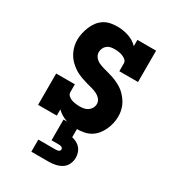

<svg xmlns="http://www.w3.org/2000/svg" viewBox="-183 -640 867 961"><g transform="rotate(30 250.0 -159.0)"><path d="M291 8Q274 8 257.5 6Q241 4 225.5 -1.5Q210 -7 196 -15.5Q182 -24 170 -36V0H62V-181H170V-136Q170 -124 179.5 -115.5Q189 -107 200 -103.5Q211 -100 223 -98.5Q235 -97 247 -97Q259 -97 271 -99.5Q283 -102 293 -109Q303 -116 309 -127Q315 -138 315 -151Q315 -166 304.5 -178Q294 -190 280.5 -196.5Q267 -203 252 -207Q237 -211 222.5 -215Q208 -219 193.5 -224Q179 -229 165 -235.5Q151 -242 138.5 -251Q126 -260 115 -270.5Q104 -281 95.5 -293.5Q87 -306 81 -320.5Q75 -335 72 -350Q69 -365 69 -380Q69 -400 73.5 -419.5Q78 -439 85.5 -457.5Q93 -476 105 -492Q117 -508 134 -519Q151 -530 170.5 -534Q190 -538 210 -538Q227 -538 243 -535.5Q259 -533 274.5 -528Q290 -523 304 -514.5Q318 -506 330 -494V-530H438V-349H330V-394Q330 -406 320.5 -414Q311 -422 300 -426Q289 -430 277.5 -431.5Q266 -433 254 -433Q242 -433 231 -430.5Q220 -428 211 -420.5Q202 -413 197.5 -402Q193 -391 193 -380Q193 -365 203 -352.5Q213 -340 227 -333.5Q241 -327 255.5 -323Q270 -319 285 -315Q300 -311 314.5 -306Q329 -301 342.5 -294.5Q356 -288 369 -279.5Q382 -271 392.5 -260Q403 -249 412 -236.5Q421 -224 427 -210Q433 -196 436 -181Q439 -166 439 -150Q439 -130 434.5 -110Q430 -90 421.5 -71.5Q413 -53 400 -37Q387 -21 369.5 -10.5Q352 0 331.5 4Q311 8 291 8ZM150 220V150H250Q254 150 258 149.5Q262 149 266 147.5Q270 146 272.5 142.5Q275 139 275 135Q275 131 272.5 127.5Q270 124 266 122.5Q262 121 258 120.5Q254 120 250 120H209V0H291V55Q305 58 318 65Q331 72 340 82.5Q349 93 353.5 107Q358 121 358 135Q358 155 349.5 173Q341 191 324.5 201.5Q308 212 288.5 216Q269 220 250 220Z"/></g></svg>

Font: Iosevka Slab Extrabold
Style: Regular
Weight: 800
Monospace: yes
Designer: Belleve Invis
Foundry: Belleve Invis
Version: Version 11.1.1; ttfautohint (v1.8.3)